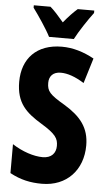

<svg xmlns="http://www.w3.org/2000/svg" viewBox="-62 -969 569 1019"><g transform="rotate(5 222.5 -460.0)"><path d="M171 -770H303C324 -811 369 -879 398 -917V-930H310C287 -910 265 -887 237 -853C210 -885 186 -912 165 -930H76V-917C103 -881 153 -807 171 -770ZM418 -213C418 -307 372 -364 285 -417C203 -465 188 -482 188 -527C188 -561 208 -586 250 -586C286 -586 327 -572 375 -542L416 -676C360 -707 302 -724 244 -724C110 -724 34 -643 34 -519C34 -406 87 -358 171 -307C250 -259 263 -236 263 -197C263 -159 240 -131 193 -131C145 -131 84 -151 30 -186V-32C87 -1 140 10 201 10C333 10 418 -82 418 -213Z"/></g></svg>

Font: Noto Sans Thai Looped ExtraCondensed ExtraBold
Style: Regular
Weight: 800
Width: 2
Designer: Sasikarn Vongin, Ben Mitchell
Foundry: The Fontpad Ltd
Version: Version 1.001